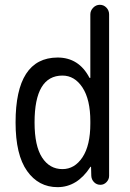

<svg xmlns="http://www.w3.org/2000/svg" viewBox="-20 -770 540 800"><path d="M240.2 -455.1Q124 -455.1 124 -259.8Q124 -162.1 155.3 -113.8Q186.5 -65.4 240.2 -65.4Q291 -65.4 323.7 -114.7Q356.4 -164.1 356.4 -254.9V-264.6Q356.4 -355.5 323.7 -405.3Q291 -455.1 240.2 -455.1ZM219.7 9.8Q140.6 9.8 92.8 -57.6Q44.9 -125 44.9 -259.8Q44.9 -529.3 219.7 -530.3Q308.6 -530.3 352.5 -446.3Q352.5 -445.3 355.5 -445.3Q356.4 -445.3 356.4 -446.3V-710Q356.4 -725.6 368.2 -737.8Q379.9 -750 396 -750Q412.1 -750 423.3 -738.3Q434.6 -726.6 434.6 -710V-37.1Q434.6 -22.5 423.8 -11.2Q413.1 0 398.4 0Q382.8 0 372.1 -10.7Q361.3 -21.5 360.4 -37.1L359.4 -74.2Q359.4 -75.2 358.4 -75.2Q356.4 -75.2 356.4 -74.2Q301.8 9.8 219.7 9.8Z"/></svg>

Font: Rounded Mgen+ 2m regular
Style: Regular
Weight: 400
Designer: [Source Han Sans]
Ryoko NISHIZUKA  (kana & ideographs); Paul D. Hunt (Latin, Greek & Cyrillic); Wenlong ZHANG  (bopomofo
Version: Version 1.059.20150602